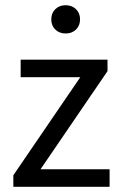

<svg xmlns="http://www.w3.org/2000/svg" viewBox="-20 -714 465 734"><path d="M31 0V-44L287 -419H59V-486H391V-442L135 -67H399V0ZM231 -586Q207 -586 191.5 -601Q176 -616 176 -640Q176 -664 191.5 -679Q207 -694 231 -694Q255 -694 270.5 -679Q286 -664 286 -640Q286 -616 270.5 -601Q255 -586 231 -586Z"/></svg>

Font: Source Sans 3 ExtraLight
Style: Regular
Weight: 400
Version: Version 3.052;hotconv 1.1.0;makeotfexe 2.6.0